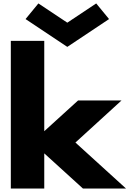

<svg xmlns="http://www.w3.org/2000/svg" viewBox="-20 -1098 797 1118"><path d="M687.6 -513H434.6L237.7 -334V-860H43V0H237.7V-205L463.2 0H714L419.2 -268ZM615 -987 540.2 -1078 371.9 -966 203.6 -1078 128.8 -987 371.9 -825Z"/></svg>

Font: Hussar
Style: BdWide
Weight: 700
Foundry: Cannot Into Space Fonts
Version: Version 2.00